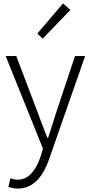

<svg xmlns="http://www.w3.org/2000/svg" viewBox="-20 -861 530 1121"><path d="M85 240C183 240 238 155 269 62L477 -534H418L309 -207C294 -161 277 -105 261 -57H256C237 -105 216 -161 199 -207L75 -534H13L231 7L217 53C191 130 149 188 84 188C69 188 52 184 41 180L29 229C44 236 64 240 85 240ZM229 -635 391 -803 348 -841 198 -665Z"/></svg>

Font: Noto Sans TC Light
Style: Regular
Weight: 300
Designer: Ryoko NISHIZUKA 西塚涼子 (kana, bopomofo & ideographs); Paul D. Hunt (Latin, Greek & Cyrillic); Sandoll Communications 산돌커뮤니
Foundry: Adobe
Version: Version 2.004;hotconv 1.0.118;makeotfexe 2.5.65603